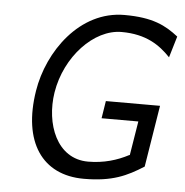

<svg xmlns="http://www.w3.org/2000/svg" viewBox="-47 -635 666 692"><g transform="rotate(5 286.0 -289.5)"><path d="M82 -290C52 -103 130 11 281 11C384 11 436 -14 496 -52L532 -275H336L326 -212H459L439 -89L436 -88C396 -67 348 -52 291 -52C177 -52 131 -176 149 -290C170 -421 271 -528 371 -528C460 -528 510 -493 549 -452L572 -529C526 -565 479 -590 376 -590C214 -590 105 -434 82 -290Z"/></g></svg>

Font: Charger Sport
Style: LitObl
Weight: 300
Designer: Jasper
Foundry: Cannot Into Space Fonts
Version: Version 1.1